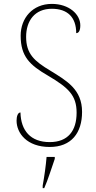

<svg xmlns="http://www.w3.org/2000/svg" viewBox="-20 -744 490 985"><path d="M235 10C346 10 401 -62 401 -170C401 -285 323 -329 239 -381C157 -430 114 -467 114 -555C114 -637 158 -699 246 -699C326 -699 371 -656 371 -574C384 -574 392 -587 392 -614C392 -671 334 -724 246 -724C147 -724 86 -651 86 -561C86 -454 133 -410 226 -356C331 -294 373 -255 373 -166C373 -73 329 -15 235 -15C137 -15 87 -74 85 -167C71 -167 65 -146 65 -125C65 -61 118 10 235 10ZM199 208V221H207C225 182 246 113 261 71V61H219C215 108 208 158 199 208Z"/></svg>

Font: Noto Serif Armenian SemiCondensed Thin
Style: Regular
Weight: 100
Width: 4
Designer: Monotype Design Team
Foundry: Monotype Imaging Inc.
Version: Version 2.008